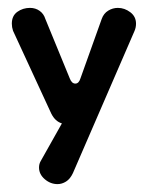

<svg xmlns="http://www.w3.org/2000/svg" viewBox="-20 -320 375 487"><path d="M10 -260Q10 -280 24 -290Q38 -300 56 -300Q70 -300 80.5 -292.5Q91 -285 95 -272L157 -121Q162 -108 171 -108Q180 -108 184 -121L238 -272Q243 -286 254.5 -293Q266 -300 279 -300Q296 -300 310.5 -289Q325 -278 325 -260Q325 -250 321 -241L165 119Q158 134 147.5 140.5Q137 147 126 147Q108 147 93.5 134.5Q79 122 79 105Q79 96 83 89L137 -7Q120 -12 110 -32L13 -242Q10 -251 10 -260Z"/></svg>

Font: Dongle
Style: Bold
Weight: 700
Designer: Yanghee Ryu
Foundry: Yanghee Ryu
Version: Version 2.000